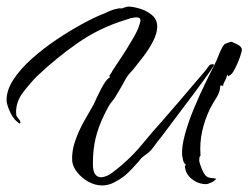

<svg xmlns="http://www.w3.org/2000/svg" viewBox="-41 -548 757 585"><path d="M270 17Q249 17 229 6Q209 -5 195 -22Q181 -39 179 -57Q177 -86 187.5 -117Q198 -148 214.5 -177.5Q231 -207 245 -231Q248 -238 254 -251Q260 -264 267 -277Q273 -289 280.5 -299.5Q288 -310 295 -313L292 -316Q292 -318 294 -320Q296 -322 298 -325.5Q300 -329 302 -333Q316 -354 329.5 -374.5Q343 -395 356 -417Q366 -433 373.5 -447.5Q381 -462 384 -473Q387 -482 387 -487Q387 -495 375 -495Q366 -495 357 -492.5Q348 -490 340 -487Q262 -463 196.5 -417.5Q131 -372 72 -316Q52 -296 30 -267.5Q8 -239 8 -207Q8 -196 10.5 -193Q13 -190 17 -184Q19 -183 22 -174H20V-171Q1 -182 -10 -206Q-21 -230 -21 -243Q-21 -274 0.5 -306.5Q22 -339 57 -370Q92 -401 131.5 -427.5Q171 -454 208.5 -474.5Q246 -495 272 -505Q283 -510 294.5 -515Q306 -520 319 -522Q322 -523 325.5 -522.5Q329 -522 333 -523Q334 -524 341 -526L349 -528Q363 -528 384 -522Q405 -516 421.5 -502.5Q438 -489 438 -467Q438 -447 425.5 -422.5Q413 -398 396 -376Q379 -354 367 -339Q361 -332 355 -325.5Q349 -319 344 -311Q337 -298 329 -284Q321 -270 313 -257Q309 -249 302.5 -241.5Q296 -234 291 -226Q287 -219 283.5 -212Q280 -205 276 -197Q258 -160 250 -125.5Q242 -91 242 -49Q242 -26 249 -17Q256 -8 266 -8Q283 -8 302.5 -23Q322 -38 331 -46Q365 -75 393.5 -110Q422 -145 452 -178Q478 -208 504 -238Q530 -268 555 -298Q566 -311 576.5 -323Q587 -335 596 -348Q600 -352 606.5 -352.5Q613 -353 609 -346Q605 -339 589 -316.5Q573 -294 550.5 -264Q528 -234 505 -203.5Q482 -173 464.5 -149.5Q447 -126 440 -118Q433 -109 426 -99Q419 -89 410 -82L394 -70Q389 -66 385 -60.5Q381 -55 376 -50Q367 -40 357.5 -30Q348 -20 337 -11Q324 -1 306.5 8Q289 17 270 17ZM587 13Q563 13 543.5 -2.5Q524 -18 522 -43L526 -45Q519 -51 517 -59Q515 -67 514 -74Q512 -100 522.5 -138.5Q533 -177 550.5 -219Q568 -261 586.5 -298.5Q605 -336 617 -360Q620 -366 624.5 -378Q629 -390 635 -401.5Q641 -413 646 -415L663 -421Q672 -418 683.5 -412Q695 -406 696 -397Q696 -391 689.5 -372.5Q683 -354 674 -337Q665 -320 658 -318L654 -315Q653 -320 651 -321Q650 -313 647 -307Q644 -301 641 -295Q640 -293 639.5 -291.5Q639 -290 639 -286Q633 -288 632 -288L630 -286Q630 -269 618.5 -250.5Q607 -232 599 -217Q583 -184 575 -148Q567 -112 570 -74Q567 -71 566.5 -67.5Q566 -64 566 -59Q567 -50 574 -33Q581 -16 589 -10Q598 -5 611 -5L613 -4H618Q614 3 603 8Q592 13 587 13Z"/></svg>

Font: Qwitcher Grypen
Style: Bold
Weight: 700
Designer: Robert E. Leuschke
Foundry: Robert E. Leuschke
Version: Version 1.100; ttfautohint (v1.8.3)